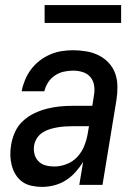

<svg xmlns="http://www.w3.org/2000/svg" viewBox="-20 -725 540 753"><path d="M145 8Q124 8 103.5 3.5Q83 -1 67.5 -12Q52 -23 41.5 -40Q31 -57 26 -76.5Q21 -96 20.5 -116.5Q20 -137 24 -159Q28 -183 39 -207.5Q50 -232 70 -250.5Q90 -269 114 -280.5Q138 -292 163.5 -298.5Q189 -305 214 -307.5Q239 -310 264 -310H342L348 -348Q352 -368 349.5 -387.5Q347 -407 335.5 -421.5Q324 -436 305.5 -442Q287 -448 267 -448Q249 -448 230.5 -444Q212 -440 195.5 -429Q179 -418 168.5 -401.5Q158 -385 154 -367H65Q69 -389 78 -411Q87 -433 101.5 -452.5Q116 -472 135.5 -487Q155 -502 177 -511.5Q199 -521 221.5 -524.5Q244 -528 267 -528Q293 -528 319 -523.5Q345 -519 367 -508Q389 -497 406 -479Q423 -461 431.5 -437.5Q440 -414 440.5 -387.5Q441 -361 437 -335L382 0H291L306 -90Q293 -69 276 -50Q259 -31 237.5 -17.5Q216 -4 192 2Q168 8 145 8ZM193 -72Q217 -72 241.5 -81.5Q266 -91 283.5 -110Q301 -129 310.5 -153Q320 -177 324 -201L329 -230H264Q249 -230 234.5 -229Q220 -228 205 -225.5Q190 -223 175.5 -218.5Q161 -214 147.5 -205.5Q134 -197 125.5 -184Q117 -171 114 -156Q111 -138 115 -121.5Q119 -105 130.5 -93Q142 -81 158.5 -76.5Q175 -72 193 -72ZM455 -635H155V-705H455Z"/></svg>

Font: Iosevka SS04 Medium
Style: Italic
Weight: 500
Italic angle: -9°
Monospace: yes
Designer: Belleve Invis
Foundry: Belleve Invis
Version: Version 19.0.0; ttfautohint (v1.8.4)